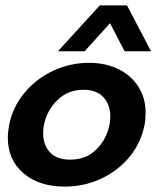

<svg xmlns="http://www.w3.org/2000/svg" viewBox="-20 -684 615 712"><path d="M9 -174Q9 -194 14 -221Q27 -287 70.5 -339.5Q114 -392 177 -421.5Q240 -451 310 -451Q372 -451 419.5 -427.5Q467 -404 493.5 -362Q520 -320 520 -266Q520 -241 516 -221Q503 -154 460 -102Q417 -50 354 -21Q291 8 220 8Q125 8 67 -41.5Q9 -91 9 -174ZM140 -190Q140 -147 165 -119.5Q190 -92 240 -92Q299 -92 337 -129.5Q375 -167 386 -221Q389 -238 389 -252Q389 -295 364 -323Q339 -351 290 -351Q232 -351 193 -313Q154 -275 143 -221Q140 -206 140 -190ZM350 -664H451L540 -494H442L388 -598L294 -494H195Z"/></svg>

Font: Teachers SemiBold
Style: Italic
Weight: 600
Designer: Alfredo Marco Pradil & Chank Diesel
Version: Version 0.009